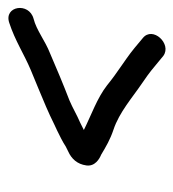

<svg xmlns="http://www.w3.org/2000/svg" viewBox="2 -472 421 466"><g transform="rotate(-90 213.0 -239.5)"><path d="M390 -428C347 -414 314 -392 276 -376L230 -357C201 -345 172 -333 144 -319L129 -312C117 -306 102 -299 90 -291L78 -285C60 -277 47 -263 44 -241C41 -220 60 -209 70 -205C90 -193 107 -183 131 -175C173 -161 209 -129 243 -106L263 -92C277 -82 296 -65 310 -54C339 -33 383 -80 353 -104C340 -115 320 -132 304 -143L284 -157C268 -168 254 -178 238 -191C207 -215 166 -229 130 -247L132 -248L148 -256C167 -264 183 -274 202 -282C241 -297 279 -313 316 -329C347 -341 372 -362 400 -369C441 -380 431 -442 390 -428Z"/></g></svg>

Font: PolanStronk
Style: BdIta
Weight: 700
Version: Version 1.0